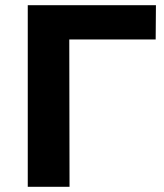

<svg xmlns="http://www.w3.org/2000/svg" viewBox="-20 -720 633 740"><path d="M580 -568H247L248 0H87V-700H581Z"/></svg>

Font: CMG Sans
Style: Bold
Weight: 700
Designer: Julieta Ulanovsky
Foundry: Julieta Ulanovsky
Version: Version 7.200